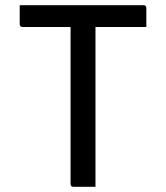

<svg xmlns="http://www.w3.org/2000/svg" viewBox="-20 -720 640 740"><path d="M348 0H263Q252 0 252 -11V-616H67Q56 -616 56 -627V-700H533Q544 -700 544 -689V-616H348Z"/></svg>

Font: Recursive Mn Lnr St
Style: Regular
Weight: 400
Monospace: yes
Version: Version 1.079;hotconv 1.0.112;makeotfexe 2.5.65598; ttfautoh